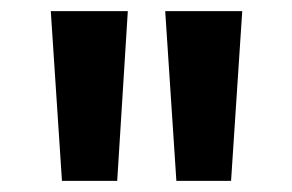

<svg xmlns="http://www.w3.org/2000/svg" viewBox="-20 -688 524 344"><path d="M296 -364 276 -668H414L394 -364ZM91 -364 71 -668H209L190 -364Z"/></svg>

Font: Gantari
Style: Bold
Weight: 700
Designer: Anugrah Pasau
Foundry: Lafontype
Version: Version 1.000; ttfautohint (v1.6)